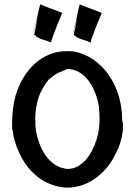

<svg xmlns="http://www.w3.org/2000/svg" viewBox="-20 -847 618 879"><path d="M152 -763 137 -689C134 -687 141 -686 145 -683C146 -682 144 -682 143 -682C147 -681 147 -680 145 -680C146 -680 147 -679 147 -679H146C163 -671 167 -668 183 -664C184 -663 187 -662 188 -662C189 -661 189 -662 190 -662C198 -659 205 -655 214 -653C215 -656 216 -659 215 -659C219 -669 217 -668 220 -674C237 -722 255 -764 265 -788C210 -810 228 -801 164 -827L158 -803C140 -717 134 -705 132 -690C134 -696 141 -723 147 -746C148 -752 150 -758 152 -763ZM333 -763 318 -689C315 -687 322 -686 326 -683C327 -682 325 -682 324 -682C328 -681 328 -680 326 -680C327 -680 328 -679 328 -679H327C344 -671 348 -668 364 -664C365 -663 368 -662 369 -662C370 -661 370 -662 371 -662C379 -659 386 -655 395 -653C396 -656 397 -659 396 -659C400 -669 398 -668 401 -674C418 -722 436 -764 446 -788C391 -810 409 -801 345 -827L339 -803C321 -717 315 -705 313 -690C315 -696 322 -723 328 -746C329 -752 331 -758 333 -763ZM542 -286C541 -286 540 -296 539 -300C539 -405 496 -508 417 -567C305 -655 129 -615 58 -426C107 -558 223 -638 344 -604C353 -602 362 -599 368 -596C324 -616 274 -619 227 -605C118 -573 51 -460 39 -345C36 -320 34 -263 36 -257C40 -243 37 -253 42 -223C42 -222 50 -192 55 -178C85 -99 121 -59 168 -26C182 -16 207 -4 231 3C270 14 298 15 337 6C414 -11 484 -79 514 -154C514 -153 513 -152 513 -151L520 -166C520 -164 520 -162 522 -169C534 -200 543 -234 543 -268C544 -289 543 -282 542 -286ZM333 -608C302 -615 270 -614 241 -607C270 -615 302 -615 333 -608ZM346 -604 349 -603C348 -603 347 -604 346 -604ZM368 -596 375 -593C374 -594 371 -595 368 -596ZM398 -145C430 -197 442 -268 436 -332C435 -343 434 -352 432 -360C440 -288 436 -224 400 -155C385 -127 368 -106 343 -90C342 -88 332 -82 315 -77C281 -68 266 -80 261 -80C256 -79 255 -81 247 -85C227 -95 233 -91 214 -107C162 -153 139 -242 142 -292C139 -332 149 -387 165 -422C178 -451 200 -480 204 -484L203 -482C219 -498 206 -484 213 -490C227 -503 247 -516 266 -521C266 -522 267 -522 268 -523C276 -525 274 -524 277 -525C279 -526 278 -526 279 -527C279 -528 286 -530 289 -531C423 -531 484 -285 398 -145ZM414 -181C428 -213 435 -252 436 -287C434 -245 426 -209 414 -181Z"/></svg>

Font: HIVNotRetro
Style: Regular
Weight: 400
Designer: Feorag
Foundry: Feorag
Version: Version 1.000;PS 001.000;hotconv 1.0.88;makeotf.lib2.5.64775